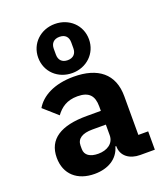

<svg xmlns="http://www.w3.org/2000/svg" viewBox="-152 -938 905 1052"><g transform="rotate(-20 300.0 -411.5)"><path d="M486.9 0H572.1V-106.9H514.9V-333.1C514.9 -463.1 431.1 -528.1 290.1 -528.1C175.1 -528.1 100.1 -485.1 66.1 -426.8L147 -355.1C175.1 -393.1 210.9 -420.1 273.1 -420.1C340.9 -420.1 366.8 -388.1 366.8 -327.1V-301.1H284.1C133.2 -301.1 51.8 -250 51.8 -142C51.8 -45.1 117.9 12.1 218 12.1C296.9 12.1 356.9 -24.1 375 -90.9H380V-89.1C380 -32 426.8 0 486.9 0ZM143.8 -692.1C143.8 -609 208.8 -549 291.9 -549C375 -549 440 -610.1 440 -692.1C440 -774.9 375 -834.9 291.9 -834.9C208.8 -834.9 143.8 -774.1 143.8 -692.1ZM197.1 -139.9V-160.2C197.1 -199.9 229 -220.9 288 -220.9H366.8V-159.1C366.8 -111.2 326 -84.9 274.1 -84.9C226.9 -84.9 197.1 -104 197.1 -139.9ZM240.8 -675.1V-709.2C240.8 -740.1 258.9 -759.9 291.9 -759.9C324.9 -759.9 342.7 -741.1 342.7 -709.2V-675.1C342.7 -644.2 324.9 -623.9 291.9 -623.9C258.9 -623.9 240.8 -643.1 240.8 -675.1Z"/></g></svg>

Font: Margiela Mono Bold
Style: Regular
Weight: 700
Designer: Mike Abbink, Paul van der Laan, Pieter van Rosmalen
Foundry: Bold Monday
Version: Version 2.003 2021